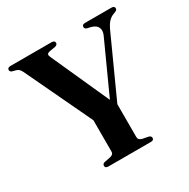

<svg xmlns="http://www.w3.org/2000/svg" viewBox="-159 -844 971 988"><g transform="rotate(-30 327.0 -350.0)"><path d="M478.5 -14Q478.5 0 460 0H208Q189.5 0 189.5 -14Q189.5 -26 203.5 -29.5L237.5 -36Q260 -41 260 -58V-244.5L72.5 -640Q66 -653 59.5 -658.5Q53 -664 43.5 -666.5L25.5 -671Q11.5 -675 11.5 -686Q11.5 -700 31 -700H273Q293 -700 293 -686Q293 -674 277 -670L246.5 -665Q231 -662 228 -656.2Q225 -650.5 230.5 -638L386 -293L524 -596.5Q534.5 -620.5 526.5 -639.2Q518.5 -658 489.5 -666L467.5 -671Q455 -675 455 -686Q455 -700 474 -700H629Q648 -700 648 -686Q648 -676 635 -671L626 -667.5Q606.5 -661 591.8 -644.8Q577 -628.5 562 -593.5L408 -254.5V-58.5Q408 -41.5 430 -36L464 -29.5Q478.5 -25.5 478.5 -14Z"/></g></svg>

Font: Fraunces 72pt SemiBold
Style: Regular
Weight: 600
Version: Version 1.000;[b76b70a41]